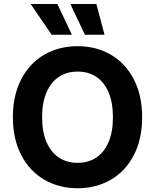

<svg xmlns="http://www.w3.org/2000/svg" viewBox="-20 -953 793 982"><path d="M377 9.8Q282.2 9.8 207 -33.7Q131.8 -77.1 88.9 -159.4Q45.9 -241.7 45.9 -353.5Q45.9 -465.8 88.9 -548.1Q131.8 -630.4 207 -673.6Q282.2 -716.8 377 -716.8Q471.2 -716.8 546.1 -673.6Q621.1 -630.4 664.1 -548.1Q707 -465.8 707 -353.5Q707 -241.2 664.1 -158.9Q621.1 -76.7 546.1 -33.4Q471.2 9.8 377 9.8ZM377 -586.9Q321.8 -586.9 281 -559.8Q240.2 -532.7 217.8 -480.2Q195.3 -427.7 195.3 -353.5Q195.3 -279.3 217.8 -226.8Q240.2 -174.3 281 -147.2Q321.8 -120.1 377 -120.1Q432.1 -120.1 472.7 -147.2Q513.2 -174.3 535.4 -226.6Q557.6 -278.8 557.6 -353.5Q557.6 -428.2 535.4 -480.5Q513.2 -532.7 472.7 -559.8Q432.1 -586.9 377 -586.9ZM136.7 -932.6H273.4L347.7 -775.4H244.1ZM339.8 -932.6H472.7L514.6 -775.4H414.1Z"/></svg>

Font: Pretendard Std
Style: Bold
Weight: 700
Designer: Base glyphs from Inter by Rasmus Andersson; Hangeul glyphs from Noto Sans CJK(Source Han Sans) by Jang Soo-young and Kan
Foundry: Kil Hyung-jin
Version: Version 1.309